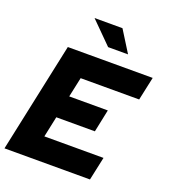

<svg xmlns="http://www.w3.org/2000/svg" viewBox="-162 -1034 1015 1150"><g transform="rotate(20 345.5 -459.0)"><path d="M1 0 150 -700H691L659 -551H286L259 -425H505L475 -281H229L201 -149H578L546 0ZM377 -782 241 -918H419L504 -782Z"/></g></svg>

Font: Red Hat Display Black
Style: Italic
Weight: 900
Italic angle: -12°
Designer: Pentagram, MCKL
Foundry: Pentagram, MCKL
Version: Version 1.023; ttfautohint (v1.8.3)